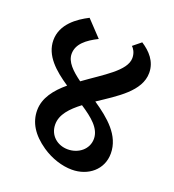

<svg xmlns="http://www.w3.org/2000/svg" viewBox="-121 -735 757 836"><g transform="rotate(20 257.5 -317.0)"><path d="M305 7C380 7 441 -42 441 -117C441 -201 372 -258 300 -307C384 -363 478 -419 478 -504C478 -557 444 -593 404 -619L367 -589C375 -582 387 -565 387 -540C387 -480 293 -429 208 -367C164 -399 132 -430 132 -467C132 -513 171 -543 221 -568L152 -641C101 -615 37 -570 37 -496C37 -425 95 -374 161 -330C112 -289 75 -242 75 -185C75 -129 104 -81 165 -39C209 -9 260 7 305 7ZM170 -154C170 -200 205 -237 251 -272C306 -236 350 -200 350 -152C350 -103 307 -70 258 -70C210 -70 170 -103 170 -154Z"/></g></svg>

Font: Noto Serif Devanagari SemiCondensed SemiBold
Style: Regular
Weight: 600
Width: 4
Designer: Universal Thirst, Indian Type Foundry and the Monotype Design Team
Foundry: Monotype Imaging Inc.
Version: Version 2.004